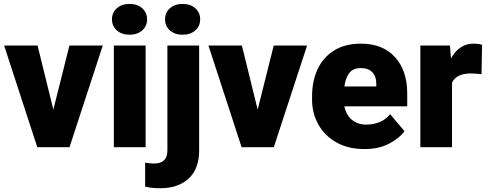

<svg xmlns="http://www.w3.org/2000/svg" viewBox="-20 -765 2536 998"><path d="M175.3 -528.3 257.3 -195.3 340.8 -528.3H514.2L341.3 0H173.8L1.5 -528.3Z M562 -664.6Q562 -699.7 587.4 -722.2Q612.8 -744.6 653.3 -744.6Q693.8 -744.6 719.2 -722.2Q744.6 -699.7 744.6 -664.6Q744.6 -629.4 719.2 -606.9Q693.8 -584.5 653.3 -584.5Q612.8 -584.5 587.4 -606.9Q562 -629.4 562 -664.6ZM736.8 -528.3V0H571.8V-528.3Z M837.9 -664.6Q837.9 -699.7 863.3 -722.2Q888.7 -744.6 929.2 -744.6Q969.7 -744.6 995.1 -722.2Q1020.5 -699.7 1020.5 -664.6Q1020.5 -629.4 995.1 -606.9Q969.7 -584.5 929.2 -584.5Q888.7 -584.5 863.3 -606.9Q837.9 -629.4 837.9 -664.6ZM850.1 -528.3H1015.1V17.1Q1015.1 112.3 960.9 162.8Q906.7 213.4 812.5 213.4Q791.5 213.4 773.7 211.7Q755.9 210 734.4 205.1V80.6Q747.1 82.5 757.8 83.7Q768.6 85 781.2 85Q850.1 85 850.1 17.1Z M1237.3 -528.3 1319.3 -195.3 1402.8 -528.3H1576.2L1403.3 0H1235.8L1063.5 -528.3Z M1874.5 9.8Q1788.6 9.8 1727.5 -25.4Q1666.5 -60.5 1634.3 -118.9Q1602.1 -177.2 1602.1 -246.6V-265.1Q1602.1 -342.3 1630.4 -404.1Q1658.7 -465.8 1715.6 -502Q1772.5 -538.1 1856.9 -538.1Q1969.2 -538.1 2033 -468.3Q2096.7 -398.4 2096.7 -279.3V-212.4H1770Q1778.8 -168.5 1808.6 -142.8Q1838.4 -117.2 1885.3 -117.2Q1918.9 -117.2 1951.7 -129.9Q1984.4 -142.6 2007.8 -171.9L2082.5 -83Q2058.1 -48.3 2004.4 -19.3Q1950.7 9.8 1874.5 9.8ZM1855.5 -411.1Q1813.5 -411.1 1794.4 -384Q1775.4 -356.9 1770 -315.4H1936V-328.1Q1936.5 -367.2 1915.5 -389.2Q1894.5 -411.1 1855.5 -411.1Z M2485.8 -532.2 2482.9 -379.4Q2473.1 -380.4 2456.5 -381.8Q2439.9 -383.3 2428.7 -383.3Q2351.6 -383.3 2329.6 -335V0H2165V-528.3H2318.8L2324.2 -460.9Q2343.8 -497.6 2373.3 -517.8Q2402.8 -538.1 2440.4 -538.1Q2467.8 -538.1 2485.8 -532.2Z"/></svg>

Font: Vazirmatn RD UI Black
Style: Regular
Weight: 900
Designer: Saber Rastikerdar
Foundry: Saber Rastikerdar
Version: Version 33.003